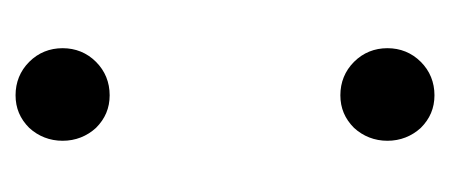

<svg xmlns="http://www.w3.org/2000/svg" viewBox="-190 -396 592 253"><g transform="rotate(90 106.5 -270.0)"><path d="M106 6C106 6 106 6 106 6C123 6 137 0 149 -12C160 -24 166 -39 166 -56C166 -56 166 -56 166 -56C166 -73 160 -88 149 -100C137 -112 123 -118 106 -118C106 -118 106 -118 106 -118C89 -118 74 -112 62 -100C50 -88 44 -73 44 -56C44 -56 44 -56 44 -56C44 -39 50 -24 62 -12C74 0 89 6 106 6ZM106 -422C106 -422 106 -422 106 -422C123 -422 137 -428 149 -440C160 -452 166 -467 166 -484C166 -484 166 -484 166 -484C166 -501 160 -516 149 -528C137 -540 123 -546 106 -546C106 -546 106 -546 106 -546C89 -546 74 -540 62 -528C50 -516 44 -501 44 -484C44 -484 44 -484 44 -484C44 -467 50 -452 62 -440C74 -428 89 -422 106 -422Z"/></g></svg>

Font: Girnar Poppins
Style: Regular
Weight: 500
Designer: Ninad Kale (Devanagari), Jonny Pinhorn (Latin)
Foundry: Indian Type Foundry
Version: ""